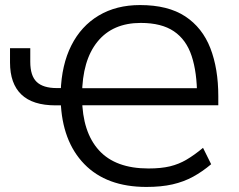

<svg xmlns="http://www.w3.org/2000/svg" viewBox="-20 -734 949 763"><path d="M561.9 8.9Q403.2 8.9 314.9 -82.1Q226.6 -173.1 221.2 -332.7L241.3 -315.3H200.9Q109.9 -315.3 64.9 -358.5Q19.8 -401.7 19.8 -485.8V-542.5H100.3V-488.3Q100.3 -432.9 125.8 -408.5Q151.4 -384 206 -384H233.9L221.2 -368.8Q224.6 -476.3 263.5 -553.4Q302.3 -630.4 372.2 -672.2Q442 -713.9 536.5 -713.9Q647.7 -713.9 716 -669Q784.2 -624.1 815.9 -542.7Q847.5 -461.2 847.5 -351.8V-315.8H290.8L306.1 -343.8Q307.6 -209 373.3 -136.7Q439 -64.5 570 -64.5Q620.3 -64.5 655.5 -73Q690.8 -81.5 721.5 -99.7Q752.3 -117.8 786.8 -146.5L819.1 -81.4Q784.6 -52.2 747.6 -31.9Q710.5 -11.6 665.6 -1.3Q620.8 8.9 561.9 8.9ZM539.4 -642.9Q427.9 -642.9 367.5 -568.5Q307 -494.1 306.1 -357.1L290.8 -383.5H784.9L763.1 -352Q763.1 -446.5 741.6 -511.5Q720.2 -576.4 671.1 -609.6Q622 -642.9 539.4 -642.9Z"/></svg>

Font: Mulish ExtraLight
Style: Regular
Weight: 200
Designer: Vernon Adams
Foundry: Vernon Adams
Version: Version 3.603